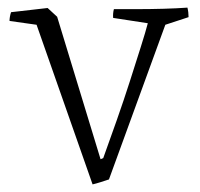

<svg xmlns="http://www.w3.org/2000/svg" viewBox="-20 -475 525 504"><path d="M223 9 76 -410 5 -420Q5 -425 6 -431Q7 -437 9 -443L105 -454L130 -431L244 -57L251 -60Q268 -107 286.5 -159.5Q305 -212 321 -262Q337 -312 349.5 -351.5Q362 -391 368 -414L277 -428Q276 -440 279 -451Q304 -451 339 -451Q374 -451 409.5 -452Q445 -453 472 -455Q475 -443 475 -430L414 -410L266 -4Q257 -1 244.5 3Q232 7 223 9Z"/></svg>

Font: Labrada Light
Style: Regular
Weight: 300
Designer: Mercedes Jáuregui
Foundry: Omnibus-Type Team
Version: Version 1.000; ttfautohint (v1.8.4.7-5d5b)